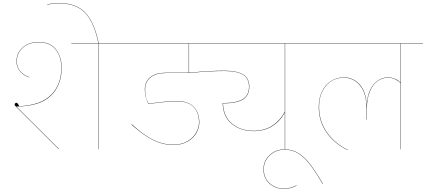

<svg xmlns="http://www.w3.org/2000/svg" viewBox="-20 -958 2737 1233"><path d="M85 -274 359 -1 357 0 85 -271Q84 -272 79 -277Q74 -282 74 -287Q74 -291 77.5 -294.5Q81 -298 86 -298Q90 -298 94.5 -291.5Q99 -285 104 -276Q242 -282 308 -348.5Q374 -415 374 -522Q374 -593 338 -639.5Q302 -686 228 -686Q164 -686 126 -651Q88 -616 88 -564Q88 -525 111 -499.5Q134 -474 168 -463V-461Q133 -472 109.5 -498.5Q86 -525 86 -564Q86 -617 125 -652.5Q164 -688 228 -688Q303 -688 339.5 -640.5Q376 -593 376 -522Q376 -411 306 -343Q236 -275 85 -274ZM768 -678H614V0H612V-678H438V-680H768Z M363 -936Q321 -936 284 -928L283 -930Q321 -938 363 -938Q469 -938 527.5 -877Q586 -816 614 -680H612Q584 -816 526 -876Q468 -936 363 -936Z M1953 -678H1811V0H1809V-236Q1781 -182 1730 -149Q1679 -116 1608 -116Q1526 -116 1469 -162Q1412 -208 1410 -296Q1498 -296 1538.5 -321Q1579 -346 1579 -401Q1579 -454 1540.5 -478Q1502 -502 1421 -502Q1323 -502 1194 -489H1045Q982 -489 947 -461Q912 -433 912 -383Q912 -344 922 -319Q932 -294 933 -292Q1052 -309 1116 -309Q1190 -309 1225 -271Q1260 -233 1260 -171Q1260 -138 1241.5 -104.5Q1223 -71 1184.5 -49Q1146 -27 1091 -27Q1027 -27 965.5 -57Q904 -87 824 -158L826 -160Q904 -89 965.5 -59Q1027 -29 1091 -29Q1146 -29 1183.5 -51Q1221 -73 1239.5 -106Q1258 -139 1258 -171Q1258 -233 1224 -270Q1190 -307 1116 -307Q1051 -307 932 -290Q923 -312 916.5 -333Q910 -354 910 -383Q910 -434 945.5 -462.5Q981 -491 1045 -491H1192V-678H748V-680H1953ZM1809 -678H1194V-491Q1324 -504 1421 -504Q1502 -504 1541.5 -479.5Q1581 -455 1581 -401Q1581 -345 1540.5 -319.5Q1500 -294 1412 -294Q1415 -208 1471 -163Q1527 -118 1608 -118Q1679 -118 1730 -152Q1781 -186 1809 -240Z M2052 223Q2008 148 1973 101.5Q1938 55 1898 29Q1858 3 1810 3Q1752 3 1713 39.5Q1674 76 1674 129Q1674 184 1711 218.5Q1748 253 1804 253Q1827 253 1848 247Q1869 241 1884 232L1885 234Q1848 255 1804 255Q1747 255 1709.5 220Q1672 185 1672 129Q1672 75 1711.5 38Q1751 1 1810 1Q1858 1 1898.5 27Q1939 53 1974 99.5Q2009 146 2054 222Z M2697 -678H2555V0H2553V-423Q2542 -436 2521 -447.5Q2500 -459 2469 -459Q2436 -459 2405.5 -438Q2375 -417 2355.5 -371.5Q2336 -326 2336 -259V-190H2334V-259Q2334 -359 2292 -409Q2250 -459 2189 -459Q2118 -459 2073.5 -407Q2029 -355 2029 -271Q2029 -183 2077 -111.5Q2125 -40 2214 5L2212 6Q2123 -39 2075 -110.5Q2027 -182 2027 -271Q2027 -327 2047.5 -370Q2068 -413 2105 -437Q2142 -461 2189 -461Q2248 -461 2289.5 -415.5Q2331 -370 2335 -282Q2338 -341 2357.5 -381Q2377 -421 2407 -441Q2437 -461 2469 -461Q2521 -461 2553 -426V-678H1933V-680H2697Z"/></svg>

Font: FiraGO Two
Style: Regular
Weight: 100
Designer: bBox Type
Foundry: bBox Type GmbH
Version: Version 1.001